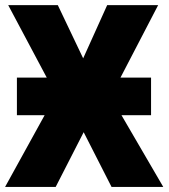

<svg xmlns="http://www.w3.org/2000/svg" viewBox="-20 -734 662 754"><path d="M46.4 -429.2H163.6L12.2 -713.9H207L306.6 -504.9L400.9 -713.9H601.1L453.1 -429.2H573.2V-281.7H457L621.1 0H418L308.6 -214.8L198.7 0H0L155.3 -281.7H46.4Z"/></svg>

Font: Open Sans SemiCondensed ExtraBold
Style: Regular
Weight: 800
Width: 4
Designer: Monotype Design Team
Foundry: Monotype Imaging Inc.
Version: Version 3.000